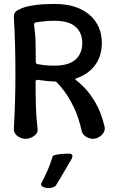

<svg xmlns="http://www.w3.org/2000/svg" viewBox="-20 -702 574 971"><path d="M109 0Q95 0 81 -6.5Q67 -13 58.5 -24Q50 -35 50 -49Q54 -120 56 -191Q58 -262 58 -333.5Q58 -405 56 -476Q54 -547 50 -618Q49 -639 69.5 -650.5Q90 -662 109 -667Q126 -672 163.5 -677Q201 -682 255 -682Q332 -682 385.5 -657Q439 -632 467 -587.5Q495 -543 495 -484Q495 -420 461.5 -373.5Q428 -327 364 -305Q361 -304 361 -302Q361 -300 363 -298Q380 -286 407.5 -258Q435 -230 463 -182.5Q491 -135 508 -65Q513 -47 504.5 -32.5Q496 -18 481 -9Q466 0 449 0Q432 0 414.5 -11Q397 -22 393 -40Q378 -109 353.5 -159Q329 -209 305 -241Q281 -273 265 -288Q264 -289 262 -289.5Q260 -290 255 -290Q238 -290 212.5 -293Q187 -296 172 -298Q160 -300 160 -288Q160 -228 161.5 -168.5Q163 -109 170 -49Q172 -35 162.5 -24Q153 -13 138.5 -6.5Q124 0 109 0ZM256 -370Q327 -370 361.5 -400.5Q396 -431 396 -484Q396 -537 361.5 -567Q327 -597 256 -597Q228 -597 201.5 -594Q175 -591 161 -589Q157 -588 154.5 -585Q152 -582 152 -577Q159 -530 160 -482.5Q161 -435 161 -387Q161 -384 163 -381.5Q165 -379 168 -378Q178 -376 200.5 -373Q223 -370 256 -370ZM264 234Q260 241 249 245Q238 249 228 249H224Q217 249 207 246.5Q197 244 191 238.5Q185 233 189 225Q209 186 221.5 157.5Q234 129 246 90Q248 84 262 81Q276 78 293.5 76.5Q311 75 322 75H329Q338 75 342 78Q346 81 346.5 86.5Q347 92 343 100Q321 138 304 167Q287 196 264 234Z"/></svg>

Font: Winky Sans
Style: Regular
Weight: 400
Designer: Simon Atzbach
Foundry: typofactur
Version: Version 1.205